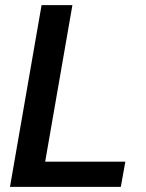

<svg xmlns="http://www.w3.org/2000/svg" viewBox="-20 -731 570 751"><path d="M156.7 -98.6H470.2L452.6 0H19L142.6 -710.9H263.2Z"/></svg>

Font: RobotoDraft Medium
Style: Italic
Weight: 500
Italic angle: -12°
Version: Version 2.001152; 2014